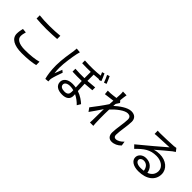

<svg xmlns="http://www.w3.org/2000/svg" viewBox="252 -2134 3496 3496"><g transform="rotate(45 2000.0 -386.0)"><path d="M237 -619C316 -612 400 -608 499 -608C590 -608 699 -615 766 -620V-702C695 -695 594 -688 499 -688C400 -688 309 -692 237 -701V-619ZM196 -309C187 -268 176 -222 176 -170C176 -46 293 20 494 20C635 20 761 5 832 -14L831 -100C756 -77 629 -62 492 -62C334 -62 258 -114 258 -188C258 -225 266 -261 278 -301L196 -309Z M1141 -749C1141 -728 1138 -702 1135 -679C1122 -598 1090 -413 1090 -268C1090 -134 1107 -25 1127 46L1199 40C1198 30 1197 16 1197 6C1196 -6 1198 -24 1201 -38C1211 -87 1246 -188 1271 -257L1229 -290C1213 -250 1189 -189 1173 -144C1166 -193 1164 -233 1164 -281C1164 -392 1193 -584 1213 -676C1216 -694 1224 -725 1230 -741ZM1634 -127C1634 -75 1613 -36 1537 -36C1469 -36 1425 -60 1425 -110C1425 -152 1471 -181 1541 -181C1572 -181 1602 -177 1633 -168C1634 -152 1634 -138 1634 -127ZM1879 -486C1824 -480 1762 -474 1695 -470V-631C1741 -634 1784 -637 1822 -641V-647L1828 -629L1878 -647C1865 -687 1837 -749 1819 -786L1771 -771C1780 -754 1790 -732 1799 -709C1690 -696 1547 -690 1400 -701V-630C1477 -627 1552 -627 1622 -629V-467C1545 -465 1464 -466 1384 -472V-398C1463 -394 1545 -394 1623 -396C1624 -344 1627 -285 1630 -235C1602 -239 1574 -242 1543 -242C1413 -242 1354 -175 1354 -106C1354 -12 1434 34 1544 34C1650 34 1708 -14 1708 -95C1708 -108 1708 -123 1707 -140C1766 -112 1822 -70 1871 -19L1913 -89C1865 -133 1796 -185 1703 -216C1701 -273 1697 -337 1696 -398C1764 -402 1827 -407 1879 -413ZM1871 -801C1892 -764 1914 -705 1930 -661L1980 -678C1965 -718 1939 -781 1920 -818Z M2956 -166C2910 -116 2857 -84 2807 -84C2772 -84 2756 -110 2756 -144C2756 -244 2793 -415 2793 -514C2793 -595 2746 -647 2653 -647C2554 -647 2427 -552 2350 -481C2352 -500 2353 -519 2355 -537C2370 -561 2387 -588 2399 -606L2370 -641L2365 -639C2372 -708 2380 -764 2385 -788L2290 -791C2295 -766 2294 -740 2294 -717C2294 -706 2292 -671 2289 -624C2238 -616 2180 -610 2148 -608C2124 -606 2105 -606 2083 -607L2091 -524C2153 -532 2239 -544 2284 -549C2282 -518 2280 -486 2278 -454C2228 -376 2114 -222 2059 -153L2109 -84C2157 -150 2222 -245 2270 -318C2270 -303 2269 -290 2269 -280C2267 -170 2267 -121 2266 -26C2266 -10 2264 19 2263 33H2350C2348 15 2346 -10 2345 -27C2341 -116 2341 -176 2341 -266C2341 -301 2342 -340 2344 -382C2435 -480 2555 -573 2635 -573C2685 -573 2714 -549 2714 -492C2714 -396 2677 -233 2677 -123C2677 -41 2722 3 2787 3C2855 3 2917 -27 2969 -80Z M3499 -33C3425 -33 3368 -61 3368 -110C3368 -144 3402 -171 3447 -171C3522 -171 3569 -117 3578 -39C3554 -35 3527 -33 3499 -33ZM3703 -752C3692 -749 3678 -747 3649 -744C3597 -739 3362 -732 3311 -732C3291 -732 3263 -732 3241 -735L3243 -652C3264 -656 3287 -657 3310 -658C3361 -661 3556 -670 3608 -672C3559 -628 3436 -524 3381 -478C3323 -430 3196 -324 3114 -256L3172 -197C3298 -325 3388 -394 3551 -394C3676 -394 3774 -323 3774 -226C3774 -145 3729 -88 3651 -58C3638 -150 3571 -233 3447 -233C3355 -233 3294 -171 3294 -103C3294 -21 3377 39 3512 39C3721 39 3854 -65 3854 -225C3854 -359 3735 -459 3570 -459C3526 -459 3481 -453 3436 -438C3512 -502 3645 -619 3694 -656C3709 -667 3731 -682 3749 -694Z"/></g></svg>

Font: Noto Sans Mono CJK SC Regular
Style: Regular
Weight: 400
Designer: Ryoko NISHIZUKA (kana & ideographs); Paul D. Hunt (Latin, Greek & Cyrillic); Wenlong ZHANG (bopomofo); Sandoll Communica
Foundry: Adobe Systems Incorporated
Version: Version 1.005;PS 1.005;hotconv 1.0.96;makeotf.lib2.5.65012